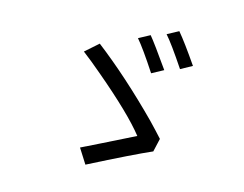

<svg xmlns="http://www.w3.org/2000/svg" viewBox="-76 -848 1152 906"><g transform="rotate(10 500.0 -394.5)"><path d="M583 -701.2Q606.4 -668 674.8 -549.8L616.2 -524.4Q557.6 -633.8 526.4 -676.8ZM712.9 -743.2Q746.1 -696.3 804.7 -592.8L747.1 -567.4Q685.5 -679.7 656.2 -718.8ZM690.4 -163.1Q600.6 -132.8 385.7 -45.9L346.7 -121.1Q371.1 -130.9 447.3 -160.2Q570.3 -208 603.5 -221.7Q541 -317.4 377 -482.4Q327.1 -533.2 286.1 -570.3L353.5 -620.1Q498 -487.3 651.4 -302.7Q687.5 -257.8 710.9 -226.6Z"/></g></svg>

Font: Taipei Sans TC Beta
Style: Regular
Weight: 400
Designer: JT Foundry
Foundry: JT Foundry
Version: Version 1.000